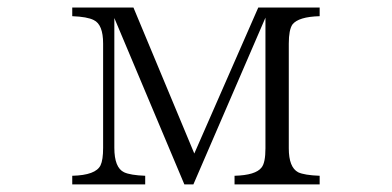

<svg xmlns="http://www.w3.org/2000/svg" viewBox="-20 -544 1040 510"><path d="M171.9 -523.9H334.5L496.1 -136.2L666 -523.9H829.1V-501Q772.9 -499.5 756.8 -479Q747.1 -464.8 747.1 -428.2V-149.9Q747.1 -99.6 772 -86.4Q788.6 -78.6 829.1 -77.1V-54.2H603V-77.1Q659.2 -78.6 674.8 -99.1Q685.1 -111.8 685.1 -149.9V-497.1L493.7 -54.2H469.7L283.7 -496.1V-151.4Q283.7 -98.6 309.6 -86.4Q326.2 -78.6 365.7 -77.1V-54.2H171.9V-77.1Q234.4 -78.6 247.1 -105Q253.9 -119.1 253.9 -151.4V-428.2Q253.9 -479 229 -490.7Q211.9 -499.5 171.9 -501Z"/></svg>

Font: I.Ming
Style: Regular
Weight: 400
Designer: Ichiten Fonts Project
Version: Version 6.11; Dec 27, 2019